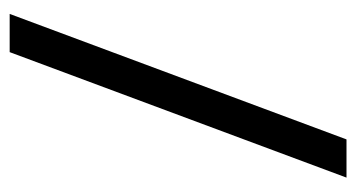

<svg xmlns="http://www.w3.org/2000/svg" viewBox="-194 -560 754 407"><g transform="rotate(-90 183.5 -357.0)"><path d="M10 0H91L357 -714H276Z"/></g></svg>

Font: OpenSansMMV
Style: Regular
Weight: 400
Designer: Steve Matteson
Foundry: Ascender Corporation
Version: Version 4.000